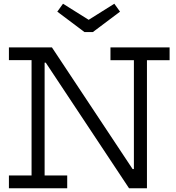

<svg xmlns="http://www.w3.org/2000/svg" viewBox="-20 -1005 942 1025"><path d="M668.9 0 170.2 -752H257.2L755.9 0ZM27.6 -683.9V-752H256.6L255.6 -670.5H218.2V-68.4H338.8V0H27.6V-68.4H148.5V-683.9ZM569.7 -683.6V-752H885.4V-683.6H764.5V0H669.9L643.4 -102.4H694.8V-683.6ZM475.6 -833.7 620.8 -942.8 590.3 -985.1 453.4 -899.2 316.4 -985.1 285.9 -942.8 431.1 -833.7Z"/></svg>

Font: Hepta Slab ExtraLight
Style: Regular
Weight: 200
Designer: Michael LaGattuta
Foundry: Michael LaGattuta
Version: Version 1.100